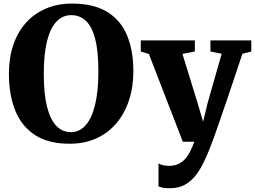

<svg xmlns="http://www.w3.org/2000/svg" viewBox="-20 -772 1389 1046"><path d="M363 11Q245 12 171.2 -36Q97.5 -84 63 -170Q28.5 -256 28.5 -369.5Q28.5 -457 52.5 -527.5Q76.5 -598 121.8 -648.2Q167 -698.5 230.5 -725.5Q294 -752.5 373.5 -752.5Q491.5 -752 564.8 -706.8Q638 -661.5 672.2 -579Q706.5 -496.5 706.5 -384Q706.5 -297 682.5 -224.8Q658.5 -152.5 613.5 -99.8Q568.5 -47 505.2 -18.2Q442 10.5 363 11ZM366.5 -52Q413 -52 446.5 -89.5Q480 -127 498 -201Q516 -275 516 -383Q516 -492.5 498.5 -560Q481 -627.5 448 -658.5Q415 -689.5 368 -689.5Q321.5 -689.5 288 -654.8Q254.5 -620 236.5 -549.2Q218.5 -478.5 218.5 -370Q218.5 -261 236.2 -190.8Q254 -120.5 287 -86.2Q320 -52 366.5 -52ZM903.5 253.5Q884 253.5 868.8 251Q853.5 248.5 843.5 243.5V118Q850.5 123.5 866.5 127.5Q882.5 131.5 900.5 131.5Q927 131.5 947.8 123Q968.5 114.5 984.8 98Q1001 81.5 1014 56.8Q1027 32 1039 0H976L791 -478L747 -491.5V-552H1041.5V-491.5L974 -478.5L1056.5 -210.5L1086.5 -109L1111 -210L1187.5 -479L1126.5 -491.5V-552H1349V-491.5L1300.5 -479Q1282 -422.5 1260.2 -357.5Q1238.5 -292.5 1217 -229.5Q1195.5 -166.5 1177.2 -113.8Q1159 -61 1146.8 -27Q1134.5 7 1132 12.5Q1103.5 89.5 1073 143.5Q1042.5 197.5 1002 225.5Q961.5 253.5 903.5 253.5Z"/></svg>

Font: Merriweather 28pt Black
Style: Regular
Weight: 900
Version: Version 2.100